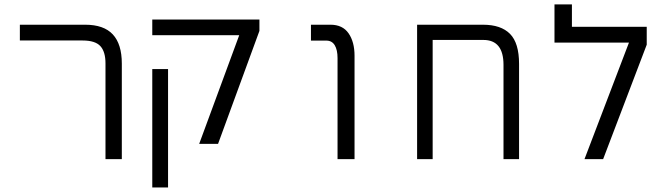

<svg xmlns="http://www.w3.org/2000/svg" viewBox="-20 -721 3040 870"><path d="M354.5 -537.5H70V-609H366Q450.5 -609 491.2 -565Q532 -521 532 -433V0H458V-434Q458 -486.5 434.8 -512Q411.5 -537.5 354.5 -537.5Z M1064 -561.5H670V-632.5H1155.5V-581L968 -69H882.5ZM670 -408H741.5V128.5H670Z M1459 -537H1389V-609H1477.5Q1532.5 -609 1559.5 -570Q1586.5 -531 1586.5 -468.5V0H1509.5V-457.5Q1509.5 -495 1496.8 -516Q1484 -537 1459 -537Z M2332 -431.5V0H2261.5V-427Q2261.5 -540 2170.5 -540H1940.5V0H1870V-609H2168.5Q2250 -609 2291 -567.5Q2332 -526 2332 -431.5Z M2910.5 -599.5V-518.5L2713 0H2628.5L2830 -528H2492.5V-701H2571.5V-599.5Z"/></svg>

Font: JuliaMono Light
Style: Regular
Weight: 300
Monospace: yes
Designer: cormullion
Foundry: corm
Version: Version 0.054; ttfautohint (v1.8.4)